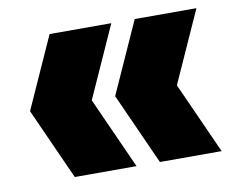

<svg xmlns="http://www.w3.org/2000/svg" viewBox="-57 -576 705 582"><g transform="rotate(-10 295.5 -285.0)"><path d="M129 -65 30 -285 129 -505H319L220 -285L319 -65ZM391 -65 292 -285 391 -505H581L482 -285L581 -65Z"/></g></svg>

Font: Encode Sans Condensed Condensed Black
Style: Regular
Weight: 900
Width: 3
Designer: Multiple Designers
Foundry: Impallari Type
Version: Version 3.000; ttfautohint (v1.8.3) -l 8 -r 50 -G 200 -x 14 